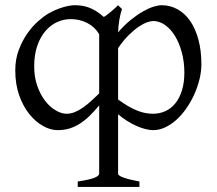

<svg xmlns="http://www.w3.org/2000/svg" viewBox="-20 -489 838 743"><path d="M572.8 -407.7Q564 -407.7 549.6 -402.8Q535.2 -397.9 517.3 -386Q499.5 -374 478.8 -353.8Q458 -333.5 437 -302.7V-104Q459 -87.9 477.8 -77.1Q496.6 -66.4 513.2 -60.1Q529.8 -53.7 544.4 -51.3Q559.1 -48.8 571.8 -48.8Q598.1 -48.8 620.4 -59.1Q642.6 -69.3 658.7 -89.4Q674.8 -109.4 684.1 -139.2Q693.4 -168.9 693.4 -208Q693.4 -250.5 683.3 -287.1Q673.3 -323.7 656.7 -350.6Q640.1 -377.4 618.2 -392.6Q596.2 -407.7 572.8 -407.7ZM237.8 -48.8Q254.4 -48.8 270.5 -55.7Q286.6 -62.5 302.2 -73.5Q317.9 -84.5 333.3 -98.6Q348.6 -112.8 363.8 -127.4V-356.4Q347.7 -384.3 318.4 -399.7Q289.1 -415 253.9 -415Q226.6 -415 201.2 -403.6Q175.8 -392.1 156 -369.1Q136.2 -346.2 124.3 -312Q112.3 -277.8 112.3 -231.9Q112.3 -190.4 124.3 -156.5Q136.2 -122.6 154.8 -98.6Q173.3 -74.7 195.6 -61.8Q217.8 -48.8 237.8 -48.8ZM280.8 234.4V213.4Q326.7 206.5 345.2 199Q363.8 191.4 363.8 183.1V-81.1Q345.2 -58.6 327.1 -41Q309.1 -23.4 289.8 -11Q270.5 1.5 249.3 8.1Q228 14.6 203.1 14.6Q175.8 14.6 147 -1.2Q118.2 -17.1 94 -46.9Q69.8 -76.7 54.4 -119.6Q39.1 -162.6 39.1 -216.8Q39.1 -259.8 52.7 -295.9Q66.4 -332 86.2 -360.1Q106 -388.2 128.4 -407.7Q150.9 -427.2 168 -437Q195.8 -452.6 223.1 -460.7Q250.5 -468.8 269 -468.8Q282.2 -468.8 295.4 -467Q308.6 -465.3 322.3 -460.4Q335.9 -455.6 350.6 -446.8Q365.2 -438 381.8 -423.3Q389.2 -427.7 397 -433.8Q404.8 -439.9 412.1 -446Q419.4 -452.1 426 -458.3Q432.6 -464.4 437 -468.8L452.1 -454.1Q445.8 -436 441.9 -412.8Q438 -389.6 437 -363.8Q460.9 -391.6 485.6 -411.6Q510.3 -431.6 532.5 -444.3Q554.7 -457 573.5 -462.9Q592.3 -468.8 605.5 -468.8Q638.7 -468.8 667 -453.1Q695.3 -437.5 715.8 -408Q736.3 -378.4 747.8 -335.9Q759.3 -293.5 759.3 -240.2Q759.3 -211.9 752 -182.1Q744.6 -152.3 731.9 -124Q719.2 -95.7 701.7 -70.3Q684.1 -44.9 663.3 -26.1Q642.6 -7.3 619.6 3.7Q596.7 14.6 572.8 14.6Q559.6 14.6 543 10.5Q526.4 6.3 508.5 -1.5Q490.7 -9.3 472.4 -20.8Q454.1 -32.2 437 -46.9V183.1Q437 190.9 459.5 198.7Q481.9 206.5 519.5 213.4V234.4Z"/></svg>

Font: Noto Serif Devanagari
Style: Regular
Weight: 400
Designer: Monotype Design Team
Foundry: Monotype Imaging Inc.
Version: Version 1.01